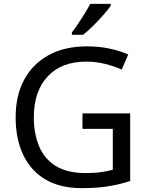

<svg xmlns="http://www.w3.org/2000/svg" viewBox="-20 -964 768 994"><path d="M407 -377H654V-27Q596 -8 537 1Q478 10 403 10Q292 10 216 -34.5Q140 -79 100.5 -161.5Q61 -244 61 -357Q61 -469 105 -551Q149 -633 231.5 -678.5Q314 -724 431 -724Q491 -724 544.5 -713Q598 -702 644 -682L610 -604Q572 -621 524.5 -633Q477 -645 426 -645Q298 -645 226.5 -568Q155 -491 155 -357Q155 -272 182.5 -206.5Q210 -141 269 -104.5Q328 -68 424 -68Q471 -68 504 -73Q537 -78 564 -85V-297H407ZM553 -934Q541 -916 516 -887.5Q491 -859 462.5 -830.5Q434 -802 410 -784H352V-796Q367 -815 384.5 -841Q402 -867 419 -894.5Q436 -922 447 -944H553Z"/></svg>

Font: Go Noto Current
Style: Regular
Weight: 400
Designer: Monotype Design Team
Foundry: Monotype Imaging Inc.
Version: Version 2.007; ttfautohint (v1.8) -l 8 -r 50 -G 200 -x 14 -D